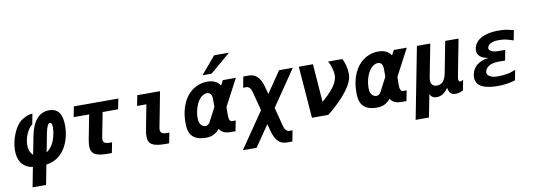

<svg xmlns="http://www.w3.org/2000/svg" viewBox="-71 -1303 5560 1998"><g transform="rotate(-10 2709.0 -304.0)"><path d="M140.1 208H282.7L322.8 0C519 -24.4 585 -221.7 585 -366.2C585 -416 577.1 -460.9 560.5 -491.7C538.6 -532.2 499 -551.8 447.8 -551.8C346.7 -551.8 272.9 -476.6 241.7 -316.4L204.6 -125C173.3 -151.4 161.6 -190.9 161.6 -233.4C161.6 -293 184.6 -356 209.5 -393.6C225.1 -417 243.2 -435.1 250 -435.1L271.5 -546.9C231.4 -550.8 165.5 -517.1 132.8 -486.3C80.6 -437.5 25.9 -315.4 25.9 -200.7C25.9 -103.5 64.9 -18.6 180.2 0ZM347.2 -125 384.3 -316.4C397.9 -387.2 414.1 -421.9 434.1 -421.9C444.8 -421.9 451.7 -412.1 455.1 -393.6C456.5 -385.7 457 -377 457 -369.1C457 -346.2 453.1 -317.4 447.3 -290.5C430.2 -211.9 397 -156.7 347.2 -125Z M976.6 0H1014.6L1036.1 -109.9H1007.8C962.4 -109.9 941.4 -123.5 941.4 -156.2C941.4 -163.6 942.4 -170.4 943.8 -178.2L994.1 -437H1157.7L1179.2 -546.9H709.5L688 -437H851.6L802.7 -185.1C797.4 -156.7 794.4 -132.8 794.4 -112.3C794.4 -26.4 845.7 0 976.6 0Z M1581.1 3.9H1619.1L1640.6 -106H1612.3C1566.9 -106 1545.9 -120.1 1545.9 -152.8C1545.9 -159.7 1546.9 -166.5 1548.3 -174.3L1620.1 -546.9H1379.4L1357.9 -437H1456.1L1407.2 -181.2C1401.9 -152.8 1398.9 -128.9 1398.9 -108.4C1398.9 -22.5 1450.2 3.9 1581.1 3.9Z M2084 -633.3H2180.2L2396 -816.9H2239.3ZM2271.5 0H2321.3L2342.8 -109.9H2302.7C2280.8 -109.9 2270 -136.7 2271 -190.4L2272.5 -265.1L2421.4 -546.9H2283.7L2255.9 -494.1C2231.9 -536.6 2183.1 -559.6 2120.6 -559.6C2060.1 -559.6 1988.3 -538.1 1930.2 -480.5C1859.9 -411.1 1823.2 -300.3 1823.2 -179.2C1823.2 -127 1830.1 -89.4 1846.2 -60.1C1876 -6.3 1934.1 13.2 2006.8 13.2C2041.5 13.2 2071.3 8.8 2100.1 -8.8C2120.6 -21.5 2130.9 -31.7 2153.8 -55.2C2154.8 -51.8 2157.7 -47.4 2162.1 -41C2183.1 -13.7 2219.7 0 2271.5 0ZM2071.3 -139.2C2060.1 -118.2 2041.5 -107.4 2022.5 -107.4C2002 -107.4 1979.5 -120.6 1967.3 -146C1960.9 -159.2 1956.5 -176.8 1956.5 -205.6C1956.5 -268.6 1977.5 -348.6 2016.6 -397C2041 -427.2 2070.8 -441.9 2096.2 -441.9C2127.9 -441.9 2149.4 -419.4 2148.9 -367.2L2148.4 -287.6Z M2362.3 208H2507.3L2660.2 -15.6L2678.7 55.7C2709 172.9 2762.2 208 2827.6 208H2885.3L2907.2 93.3H2868.2C2860.4 93.3 2848.6 86.9 2840.3 79.1C2828.1 67.9 2820.8 49.3 2815.4 28.3L2764.6 -168.5L3022.9 -546.9H2877.9L2724.6 -322.3L2706.1 -394.5C2676.3 -510.3 2623 -546.9 2557.1 -546.9H2500L2478 -432.1H2516.6C2524.4 -432.1 2536.1 -425.8 2544.4 -418C2555.2 -408.2 2563 -391.6 2569.3 -367.2L2620.6 -169.9Z M3128.9 0H3302.7C3399.4 -77.1 3562 -227.5 3583.5 -349.1C3585.4 -359.9 3586.4 -372.1 3586.4 -385.3C3586.4 -435.5 3572.3 -501 3545.4 -546.9H3395.5C3415.5 -515.1 3430.7 -466.8 3437 -425.3C3439 -413.6 3439.5 -407.2 3439.5 -397C3439.5 -386.2 3439 -377.4 3437 -368.7C3421.9 -294.9 3365.2 -229.5 3266.1 -144L3235.8 -546.9H3086.4Z M4077.6 0H4127.4L4148.9 -109.9H4108.9C4086.9 -109.9 4076.2 -136.7 4077.1 -190.4L4078.6 -265.1L4227.5 -546.9H4089.8L4062 -494.1C4038.1 -536.6 3989.3 -559.6 3926.8 -559.6C3866.2 -559.6 3794.4 -538.1 3736.3 -480.5C3666 -411.1 3629.4 -300.3 3629.4 -179.2C3629.4 -127 3636.2 -89.4 3652.3 -60.1C3682.1 -6.3 3740.2 13.2 3813 13.2C3847.7 13.2 3877.4 8.8 3906.2 -8.8C3926.8 -21.5 3937 -31.7 3960 -55.2C3960.9 -51.8 3963.9 -47.4 3968.3 -41C3989.3 -13.7 4025.9 0 4077.6 0ZM3877.4 -139.2C3866.2 -118.2 3847.7 -107.4 3828.6 -107.4C3808.1 -107.4 3785.6 -120.6 3773.4 -146C3767.1 -159.2 3762.7 -176.8 3762.7 -205.6C3762.7 -268.6 3783.7 -348.6 3822.8 -397C3847.2 -427.2 3877 -441.9 3902.3 -441.9C3934.1 -441.9 3955.6 -419.4 3955.1 -367.2L3954.6 -287.6Z M4187.5 209H4328.1L4375.5 -32.2C4385.3 -1.5 4410.6 14.2 4448.2 14.2C4493.7 14.2 4533.7 -11.7 4568.4 -63C4576.2 -8.8 4599.6 14.2 4646.5 14.2C4669.9 14.2 4695.8 7.3 4725.6 -7.8L4746.6 -116.2C4732.9 -107.9 4724.1 -104 4716.3 -104C4703.1 -104 4696.3 -113.3 4696.3 -130.9C4696.3 -133.3 4696.8 -137.7 4697.8 -143.1C4698.2 -148.4 4699.7 -156.7 4701.2 -168L4774.4 -546.9H4633.3L4569.3 -214.8C4554.2 -140.1 4521.5 -104 4468.3 -104C4428.7 -104 4405.3 -127.9 4405.3 -168.9C4405.3 -180.7 4407.2 -196.8 4411.1 -214.8L4475.6 -546.9H4334.5Z M5093.8 10.7C5152.3 10.7 5202.6 4.4 5268.1 -14.2C5271 -15.1 5273.9 -16.1 5276.9 -16.6L5297.9 -123.5C5264.6 -111.3 5244.6 -104.5 5237.3 -102.5C5231.4 -101.1 5226.6 -100.1 5212.9 -97.7C5179.2 -91.8 5146.5 -88.4 5111.8 -88.4C5072.8 -88.4 5043.5 -92.8 5021 -108.9C5006.3 -119.1 4996.6 -132.8 4996.6 -146.5C4996.6 -149.4 4997.1 -152.8 4998 -156.7C5002 -177.7 5013.2 -195.3 5031.7 -208.5L5041.5 -214.8C5063.5 -229 5098.1 -237.8 5137.7 -237.8H5211.4L5232.4 -346.7H5158.7C5125.5 -346.7 5101.6 -351.6 5083 -362.8C5070.3 -370.6 5061.5 -380.4 5061.5 -390.6C5061.5 -393.1 5062 -397.5 5062.5 -400.4C5064.5 -413.1 5072.8 -425.3 5085.9 -434.1L5098.1 -441.4C5123.5 -454.6 5149.4 -458 5185.5 -458C5235.4 -458 5265.1 -451.7 5324.2 -432.1L5335.9 -428.2L5356.4 -533.2C5318.8 -543 5295.4 -548.3 5285.6 -549.8C5284.2 -550.3 5282.2 -550.3 5280.8 -550.8C5250 -554.7 5220.7 -556.6 5192.9 -556.6C5042.5 -556.6 4949.7 -500.5 4933.1 -415C4931.6 -407.2 4930.7 -399.9 4930.7 -392.1C4930.7 -340.3 4971.2 -305.7 5045.9 -294.9C4940.9 -280.3 4881.8 -231 4865.7 -152.3C4863.3 -141.1 4862.3 -129.9 4862.3 -120.1C4862.3 -35.2 4935.1 10.7 5093.8 10.7Z"/></g></svg>

Font: Hack
Style: Bold Oblique
Weight: 700
Italic angle: -12°
Monospace: yes
Designer: Christopher Simpkins
Foundry: Christopher Simpkins
Version: Version 2.010